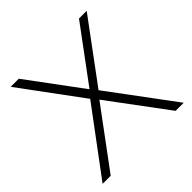

<svg xmlns="http://www.w3.org/2000/svg" viewBox="-182 -853 1006 1006"><g transform="rotate(-45 321.0 -350.0)"><path d="M561 0H621L352 -362L602 -700H545L322 -399L99 -700H39L289 -361L20 0H80L320 -324Z"/></g></svg>

Font: Montserrat Custom ExtraLight
Style: Regular
Weight: 300
Designer: Julieta Ulanovsky
Foundry: Julieta Ulanovsky
Version: Version 7.200